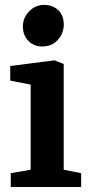

<svg xmlns="http://www.w3.org/2000/svg" viewBox="-20 -747 355 767"><path d="M23.1 0V-55.1L102.5 -69.1V-408.9L20.9 -425V-483.3L197.2 -506L234.5 -491.7V-69.1L304.2 -55.1V0ZM148.4 -561.3Q115.7 -561.3 93.6 -583.6Q71.4 -605.9 71.4 -641.2Q71.4 -675.4 96.2 -701.4Q121.1 -727.4 156.3 -727.4Q189.6 -727.4 212.1 -707Q234.7 -686.6 234.7 -648.7Q234.7 -614.3 211.2 -587.8Q187.8 -561.3 148.4 -561.3Z"/></svg>

Font: Faustina Light
Style: Regular
Weight: 300
Designer: Alfonso Garcia
Foundry: http://www.omnibus-type.com
Version: Version 1.200